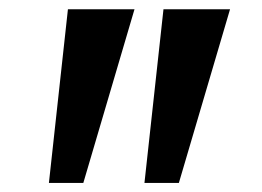

<svg xmlns="http://www.w3.org/2000/svg" viewBox="-20 -856 578 424"><path d="M277 -835.5 164 -452H88L130 -835.5ZM488 -835.5 375 -452H299L341 -835.5Z"/></svg>

Font: Merriweather 20pt Black
Style: Regular
Weight: 900
Version: Version 2.100